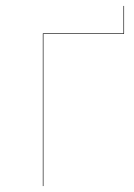

<svg xmlns="http://www.w3.org/2000/svg" viewBox="-20 -630 455 650"><path d="M400 -610V-517L399 -515H127V0H125V-517H398V-610Z"/></svg>

Font: FiraGO Two
Style: Regular
Weight: 100
Designer: bBox Type
Foundry: bBox Type GmbH
Version: Version 1.001